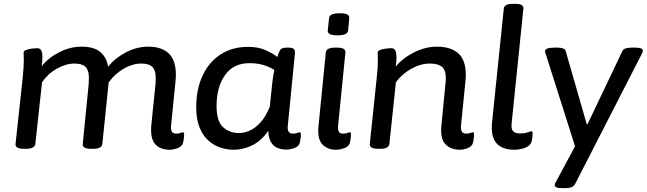

<svg xmlns="http://www.w3.org/2000/svg" viewBox="-20 -773 3368 1000"><path d="M866 7Q814 7 788 -22.5Q762 -52 768 -120L790 -336Q790 -343 790.5 -352Q791 -361 791 -369Q791 -407 773.5 -424.5Q756 -442 716 -442Q671 -442 625.5 -416Q580 -390 546 -344L513 -23Q510 2 465 2H454Q408 2 411 -24L442 -336Q442 -345 442.5 -353Q443 -361 443 -369Q443 -407 425.5 -424.5Q408 -442 368 -442Q324 -442 277 -416Q230 -390 199 -345L164 -23Q160 2 116 2H105Q58 2 61 -24L98 -366Q101 -393 102.5 -418.5Q104 -444 104 -460Q104 -472 103.5 -481Q103 -490 103 -499Q103 -508 116.5 -513Q130 -518 146.5 -520Q163 -522 173 -522Q190 -522 195.5 -509Q201 -496 201 -476Q201 -453 197 -428Q233 -473 289.5 -501.5Q346 -530 405 -530Q470 -530 503 -501.5Q536 -473 543 -425Q578 -470 635 -500Q692 -530 753 -530Q820 -530 858 -495.5Q896 -461 896 -383Q896 -367 894 -348L871 -119Q866 -77 898 -77Q911 -77 919.5 -80.5Q928 -84 932 -84Q939 -84 939 -75Q939 -73 938.5 -62Q938 -51 934 -32Q930 -11 906.5 -2Q883 7 866 7Z M1196 7Q1163 7 1129 -4Q1095 -15 1066 -40.5Q1037 -66 1019.5 -108.5Q1002 -151 1002 -214Q1002 -308 1035 -379Q1068 -450 1129 -489.5Q1190 -529 1272 -529Q1327 -529 1367.5 -510Q1408 -491 1424 -476Q1434 -507 1442 -516Q1450 -525 1475 -525H1483Q1502 -525 1510 -518Q1518 -511 1516 -494L1479 -119Q1474 -77 1506 -77Q1519 -77 1527.5 -80.5Q1536 -84 1540 -84Q1547 -84 1547 -75Q1547 -73 1546.5 -62Q1546 -51 1542 -32Q1538 -11 1514.5 -2.5Q1491 6 1474 6Q1425 6 1402 -18.5Q1379 -43 1377 -92Q1343 -41 1295.5 -17Q1248 7 1196 7ZM1225 -80Q1251 -80 1280 -92.5Q1309 -105 1336.5 -135Q1364 -165 1385 -217L1399 -349Q1403 -384 1409 -408Q1395 -419 1361 -431.5Q1327 -444 1278 -444Q1196 -444 1152 -382Q1108 -320 1108 -221Q1108 -142 1141.5 -111Q1175 -80 1225 -80Z M1729 7Q1687 7 1659.5 -20.5Q1632 -48 1639 -118L1677 -500Q1680 -525 1725 -525H1736Q1781 -525 1779 -500L1741 -119Q1739 -96 1745 -86.5Q1751 -77 1767 -77Q1780 -77 1788.5 -80.5Q1797 -84 1801 -84Q1808 -84 1808 -75Q1808 -73 1807.5 -62Q1807 -51 1803 -32Q1799 -11 1775 -2Q1751 7 1729 7ZM1738 -589Q1709 -589 1697.5 -595.5Q1686 -602 1687 -614L1694 -679Q1695 -691 1708 -697.5Q1721 -704 1750 -704Q1778 -704 1789 -697.5Q1800 -691 1799 -679L1793 -614Q1791 -589 1738 -589Z M2376 7Q2329 7 2300.5 -21Q2272 -49 2279 -120L2300 -336Q2301 -345 2301.5 -353Q2302 -361 2302 -369Q2302 -407 2282.5 -424.5Q2263 -442 2219 -442Q2171 -442 2122.5 -415Q2074 -388 2042 -345L2008 -23Q2005 2 1960 2H1949Q1925 2 1915 -5Q1905 -12 1906 -24L1942 -366Q1945 -393 1946.5 -416.5Q1948 -440 1948 -460Q1948 -472 1947.5 -481Q1947 -490 1947 -499Q1947 -508 1960.5 -513Q1974 -518 1990.5 -520Q2007 -522 2017 -522Q2034 -522 2039.5 -509Q2045 -496 2045 -476Q2045 -453 2041 -426Q2078 -471 2137 -500.5Q2196 -530 2256 -530Q2327 -530 2366.5 -495.5Q2406 -461 2406 -383Q2406 -374 2405.5 -365.5Q2405 -357 2404 -348L2381 -119Q2377 -77 2408 -77Q2421 -77 2430 -80.5Q2439 -84 2443 -84Q2449 -84 2449 -75Q2449 -73 2448.5 -62Q2448 -51 2444 -32Q2440 -11 2417 -2Q2394 7 2376 7Z M2659 7Q2595 7 2565 -28Q2535 -63 2543 -138L2604 -728Q2606 -753 2652 -753H2663Q2709 -753 2706 -728L2645 -133Q2641 -102 2652 -90Q2663 -78 2690 -78Q2711 -78 2727 -83.5Q2743 -89 2747 -89Q2754 -89 2754 -80Q2754 -78 2753.5 -66.5Q2753 -55 2749 -37Q2746 -22 2731 -12Q2716 -2 2696 2.5Q2676 7 2659 7Z M2908 207Q2887 207 2878 202.5Q2869 198 2869 191Q2869 185 2876 173L2975 -11L2823 -490Q2821 -493 2820 -498.5Q2819 -504 2819 -507Q2819 -525 2870 -525H2884Q2900 -525 2911.5 -521Q2923 -517 2926 -508L3036 -126H3040L3222 -508Q3226 -517 3239 -521Q3252 -525 3271 -525H3286Q3309 -525 3318.5 -521Q3328 -517 3328 -509Q3328 -502 3322 -491L2975 186Q2964 207 2923 207Z"/></svg>

Font: Asap Semi Expanded Semi Expanded Medium
Style: Italic
Weight: 500
Width: 6
Italic angle: -6°
Designer: Pablo Cosgaya
Foundry: Omnibus-Type
Version: Version 3.001; ttfautohint (v1.8.4.7-5d5b)